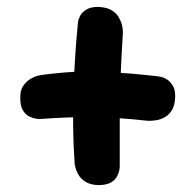

<svg xmlns="http://www.w3.org/2000/svg" viewBox="-20 -599 568 558"><path d="M265 -61Q242 -62 228 -71Q214 -80 207.5 -92Q201 -104 199 -113Q197 -122 197 -122Q193 -182 192.5 -233.5Q192 -285 193.5 -332.5Q195 -380 198 -427.5Q201 -475 206 -528Q206 -528 207 -536Q208 -544 213.5 -554Q219 -564 231.5 -571.5Q244 -579 265 -579Q289 -578 303 -570Q317 -562 324 -550.5Q331 -539 334 -528Q337 -517 337 -509Q337 -501 337 -501Q333 -437 330.5 -376.5Q328 -316 328 -252.5Q328 -189 328 -114Q328 -114 327 -106Q326 -98 320.5 -87Q315 -76 302 -68.5Q289 -61 265 -61ZM39 -313Q38 -336 47.5 -349.5Q57 -363 69 -370Q81 -377 90.5 -379Q100 -381 100 -381Q137 -386 169 -388.5Q201 -391 231.5 -391.5Q262 -392 294 -390Q326 -388 361.5 -385Q397 -382 440 -377Q440 -377 448 -375.5Q456 -374 465.5 -368Q475 -362 482.5 -349.5Q490 -337 489 -315Q488 -293 480 -279.5Q472 -266 460 -259Q448 -252 436.5 -250Q425 -248 417 -248Q409 -248 409 -248Q364 -253 325 -255.5Q286 -258 249 -258.5Q212 -259 174 -257.5Q136 -256 93 -253Q93 -253 85 -254Q77 -255 66 -260Q55 -265 47 -277.5Q39 -290 39 -313Z"/></svg>

Font: Sour Gummy Black SemiBold
Style: Regular
Weight: 600
Version: Version 1.000